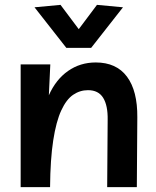

<svg xmlns="http://www.w3.org/2000/svg" viewBox="-20 -770 643 790"><path d="M65 0V-505H187L181 -378Q210 -443 260 -478Q310 -513 374 -513Q459 -513 502.5 -454.5Q546 -396 545 -287L543 0H421L423 -277Q424 -336 404.5 -367.5Q385 -399 342 -399Q309 -399 281 -380Q253 -361 232 -315.5Q211 -270 199 -192.5Q187 -115 186 0ZM253 -573 122 -740 229 -750 304 -650 379 -750 486 -740 355 -573Z"/></svg>

Font: Livvic SemiBold
Style: Regular
Weight: 600
Designer: Jacques Le Bailly, Baron von Fonthausen
Version: Version 1.001; ttfautohint (v1.8.2)